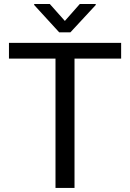

<svg xmlns="http://www.w3.org/2000/svg" viewBox="-20 -921 637 941"><path d="M23.9 0ZM573.7 -633.8H345.2V0H252V-633.8H23.9V-710.9H573.7ZM297.9 -818.4 371.1 -901.4H449.2V-896.5L325.2 -762.7H270L147.5 -896.5V-901.4H224.1Z"/></svg>

Font: Roboto
Style: Regular
Weight: 400
Designer: Google
Version: Version 2.134; 2016; ttfautohint (v1.6)